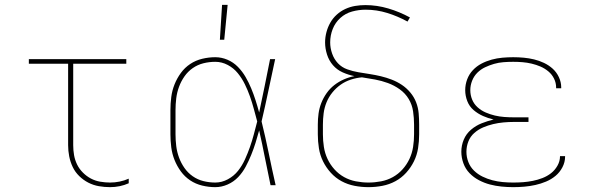

<svg xmlns="http://www.w3.org/2000/svg" viewBox="-20 -764 2440 792"><path d="M434 8Q411 8 388 4Q365 0 344.5 -10.5Q324 -21 307 -37.5Q290 -54 280 -75Q270 -96 265.5 -119Q261 -142 261 -165V-501H99V-520H501V-501H282V-165Q282 -144 285.5 -124Q289 -104 298 -85.5Q307 -67 322 -52Q337 -37 355 -27.5Q373 -18 393.5 -14.5Q414 -11 434 -11Q454 -11 473.5 -15Q493 -19 511 -27V-8Q493 0 473.5 4Q454 8 434 8Z M868 8Q841 8 814 1.5Q787 -5 764.5 -20Q742 -35 726 -57Q710 -79 700 -104Q690 -129 686.5 -156Q683 -183 683 -210V-310Q683 -337 686.5 -364Q690 -391 700 -416Q710 -441 726 -463Q742 -485 764.5 -500Q787 -515 814 -521.5Q841 -528 868 -528Q894 -528 918.5 -517.5Q943 -507 961.5 -488Q980 -469 993 -446.5Q1006 -424 1016 -400Q1026 -376 1034 -351Q1042 -326 1049 -300Q1061 -355 1072 -410Q1083 -465 1094 -520H1115Q1101 -456 1087.5 -391.5Q1074 -327 1059 -263Q1075 -198 1088.5 -132Q1102 -66 1117 0H1096Q1084 -56 1073 -112.5Q1062 -169 1049 -226Q1042 -200 1034 -174.5Q1026 -149 1016 -124.5Q1006 -100 993.5 -76.5Q981 -53 962.5 -33.5Q944 -14 919 -3Q894 8 868 8ZM868 -11Q895 -11 920 -24.5Q945 -38 962 -59.5Q979 -81 990.5 -106.5Q1002 -132 1011 -157.5Q1020 -183 1027 -209.5Q1034 -236 1041 -263Q1034 -289 1027 -315Q1020 -341 1011 -366.5Q1002 -392 990 -416.5Q978 -441 961 -462Q944 -483 919.5 -496Q895 -509 868 -509Q843 -509 819 -503Q795 -497 775 -483Q755 -469 741 -449Q727 -429 718.5 -406Q710 -383 707 -358.5Q704 -334 704 -310V-210Q704 -186 707 -161.5Q710 -137 718.5 -114Q727 -91 741 -71Q755 -51 775 -37Q795 -23 819 -17Q843 -11 868 -11ZM887 -600 896 -744H919L905 -600Z M1500 8Q1471 8 1442.5 2.5Q1414 -3 1389 -16.5Q1364 -30 1344.5 -51.5Q1325 -73 1312.5 -98.5Q1300 -124 1295.5 -152.5Q1291 -181 1291 -210V-250Q1291 -273 1294 -295.5Q1297 -318 1305.5 -339.5Q1314 -361 1327.5 -380Q1341 -399 1359 -413Q1377 -427 1398.5 -436.5Q1420 -446 1442 -450Q1417 -455 1393.5 -465.5Q1370 -476 1353.5 -495Q1337 -514 1329 -539Q1321 -564 1321 -589Q1321 -610 1326.5 -631Q1332 -652 1342.5 -670.5Q1353 -689 1369 -703.5Q1385 -718 1404.5 -727Q1424 -736 1445 -739.5Q1466 -743 1487 -743Q1535 -743 1582 -729Q1629 -715 1671 -692L1661 -675Q1621 -697 1577.5 -710.5Q1534 -724 1488 -724Q1460 -724 1432.5 -716.5Q1405 -709 1384 -690Q1363 -671 1352.5 -644.5Q1342 -618 1342 -589Q1342 -566 1350 -543Q1358 -520 1374 -503Q1390 -486 1412.5 -478Q1435 -470 1458.5 -466Q1482 -462 1505 -458.5Q1528 -455 1551 -449.5Q1574 -444 1596 -435.5Q1618 -427 1637.5 -414Q1657 -401 1672.5 -382.5Q1688 -364 1696.5 -342Q1705 -320 1707 -296.5Q1709 -273 1709 -250V-210Q1709 -181 1704.5 -152.5Q1700 -124 1687.5 -98.5Q1675 -73 1655.5 -51.5Q1636 -30 1611 -16.5Q1586 -3 1557.5 2.5Q1529 8 1500 8ZM1500 -11Q1526 -11 1552 -16Q1578 -21 1600.5 -33.5Q1623 -46 1640.5 -65.5Q1658 -85 1669 -108.5Q1680 -132 1684 -158Q1688 -184 1688 -210V-250Q1688 -277 1684 -304.5Q1680 -332 1666 -355.5Q1652 -379 1629 -395.5Q1606 -412 1580 -421.5Q1554 -431 1527 -436Q1500 -441 1473 -445Q1450 -443 1427 -435.5Q1404 -428 1385 -414.5Q1366 -401 1351 -382.5Q1336 -364 1327 -342Q1318 -320 1315 -296.5Q1312 -273 1312 -250V-210Q1312 -184 1316 -158Q1320 -132 1331 -108.5Q1342 -85 1359.5 -65.5Q1377 -46 1399.5 -33.5Q1422 -21 1448 -16Q1474 -11 1500 -11Z M2097 8Q2073 8 2048.5 5.5Q2024 3 2001 -3Q1978 -9 1956 -20.5Q1934 -32 1917 -49.5Q1900 -67 1891.5 -90.5Q1883 -114 1883 -138Q1883 -164 1893 -188Q1903 -212 1923 -229Q1943 -246 1967 -255.5Q1991 -265 2016 -271Q1994 -276 1972.5 -285.5Q1951 -295 1933.5 -310Q1916 -325 1907.5 -347Q1899 -369 1899 -392Q1899 -415 1907 -436.5Q1915 -458 1930.5 -474.5Q1946 -491 1966 -501.5Q1986 -512 2008 -518Q2030 -524 2052.5 -526Q2075 -528 2097 -528Q2119 -528 2140.5 -526Q2162 -524 2183 -519Q2204 -514 2224 -504.5Q2244 -495 2260 -480.5Q2276 -466 2285.5 -445.5Q2295 -425 2295 -404V-400H2274V-403Q2274 -422 2265.5 -439.5Q2257 -457 2242 -469.5Q2227 -482 2209.5 -489.5Q2192 -497 2173 -501.5Q2154 -506 2135 -507.5Q2116 -509 2097 -509Q2077 -509 2057 -507.5Q2037 -506 2018 -500.5Q1999 -495 1981 -486.5Q1963 -478 1949 -464Q1935 -450 1927.5 -431Q1920 -412 1920 -392Q1920 -372 1927.5 -353.5Q1935 -335 1950 -321.5Q1965 -308 1983.5 -300Q2002 -292 2021 -287.5Q2040 -283 2060 -281.5Q2080 -280 2100 -280H2160V-261H2100Q2078 -261 2056.5 -259Q2035 -257 2014 -252Q1993 -247 1973 -238.5Q1953 -230 1936.5 -215.5Q1920 -201 1912 -180.5Q1904 -160 1904 -138Q1904 -116 1912 -95.5Q1920 -75 1935.5 -60Q1951 -45 1970.5 -35.5Q1990 -26 2011 -20.5Q2032 -15 2053.5 -13Q2075 -11 2097 -11Q2118 -11 2138 -12.5Q2158 -14 2178 -18Q2198 -22 2217.5 -29.5Q2237 -37 2253 -49.5Q2269 -62 2279.5 -80.5Q2290 -99 2290 -119V-120H2311V-118Q2311 -95 2300 -74Q2289 -53 2271.5 -38.5Q2254 -24 2232.5 -15Q2211 -6 2188.5 -1Q2166 4 2143 6Q2120 8 2097 8Z"/></svg>

Font: Iosevka Thin Extended
Style: Regular
Weight: 100
Width: 7
Monospace: yes
Designer: Belleve Invis
Foundry: Belleve Invis
Version: Version 32.5.0; ttfautohint (v1.8.4)